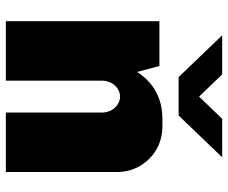

<svg xmlns="http://www.w3.org/2000/svg" viewBox="-80 -680 760 639"><g transform="rotate(90 299.5 -360.0)"><path d="M503 -720H375L301 -643L227 -720H97L236 -575H364ZM402 -521H374C278 -521 234 -460 219 -437L199 -511H50V0H248V-320C248 -353 272 -380 301 -380C330 -380 354 -353 354 -320V0H552V-371C552 -454 485 -521 402 -521Z"/></g></svg>

Font: Chivo Light
Style: Bold
Weight: 900
Designer: Hector Gatti
Foundry: Omnibus-Type
Version: Version 1.003;PS 001.003;hotconv 1.0.70;makeotf.lib2.5.58329